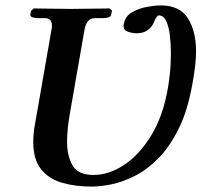

<svg xmlns="http://www.w3.org/2000/svg" viewBox="-20 -678 745 710"><path d="M171 -572Q172 -574 172 -577Q172 -580 172 -583Q172 -611 146 -611H120Q109 -611 100.5 -614Q92 -617 92 -623Q92 -625 93 -628.5Q94 -632 95 -638L105 -647Q105 -647 121 -646.5Q137 -646 160 -646Q183 -646 206 -645.5Q229 -645 244 -645Q257 -645 280.5 -645.5Q304 -646 328 -646Q352 -646 368.5 -646.5Q385 -647 385 -647L394 -639L391 -623Q388 -611 360 -611H334Q315 -611 306 -600.5Q297 -590 293 -571L237 -250Q233 -226 230.5 -201.5Q228 -177 228 -154Q228 -101 248.5 -66Q269 -31 326 -31Q382 -31 438 -67.5Q494 -104 538.5 -176Q583 -248 601 -353Q604 -369 608 -404Q612 -439 612 -481Q612 -516 608 -548Q604 -580 594.5 -600.5Q585 -621 567 -621Q560 -621 551 -600Q550 -596 543.5 -585Q537 -574 523 -564.5Q509 -555 484 -555Q470 -555 453.5 -560.5Q437 -566 437 -582Q437 -583 437 -584.5Q437 -586 438 -590Q443 -618 468 -632.5Q493 -647 523.5 -652.5Q554 -658 574 -658Q645 -658 675 -610Q705 -562 705 -488Q705 -463 701.5 -433Q698 -403 692 -371Q675 -272 642 -204.5Q609 -137 567 -94Q525 -51 479.5 -28Q434 -5 392.5 3.5Q351 12 319 12Q259 12 210 -2Q161 -16 132 -52Q103 -88 103 -153Q103 -167 104.5 -184.5Q106 -202 110 -222Z"/></svg>

Font: Libertinus Serif Semibold Italic
Style: Regular
Weight: 600
Italic angle: -11.5°
Designer: Philipp H. Poll, Khaled Hosny
Foundry: Caleb Maclennan
Version: Version 7.051;RELEASE